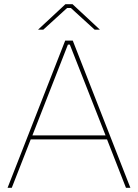

<svg xmlns="http://www.w3.org/2000/svg" viewBox="-20 -893 656 913"><path d="M16 0H36L126 -230H489L579 0H600L326 -700H290ZM134 -249 303 -681H312L482 -249ZM161 -752H186L299 -855H317L430 -752H455L325 -873H291Z"/></svg>

Font: Fixel Variable
Style: Regular
Weight: 100
Width: 3
Designer: AlfaBravo + MacPaw
Foundry: Kyrylo Tkachov, Marchela Mozhyna, Serhii Makarenko, Maria Weinstein, Zakhar Kryvoshyya
Version: Version 1.211